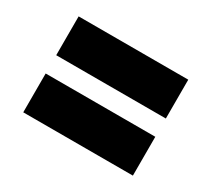

<svg xmlns="http://www.w3.org/2000/svg" viewBox="-91 -684 802 728"><g transform="rotate(30 310.0 -320.0)"><path d="M550 -280V-110H70V-280ZM550 -530V-360H70V-530Z"/></g></svg>

Font: Imperial One
Style: Regular
Weight: 400
Designer: Jovanny Lemonad
Foundry: Jovanny Lemonad
Version: Version 1.000